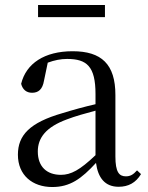

<svg xmlns="http://www.w3.org/2000/svg" viewBox="-20 -737 597 772"><path d="M133 -668H402V-717H133ZM457 14C496 14 526 -2 547 -37L531 -52C515 -34 503 -28 486 -28C459 -28 444 -45 444 -108V-355C444 -479 388 -531 272 -531C159 -531 85 -482 65 -400C71 -377 86 -364 109 -364C134 -364 151 -377 157 -413L172 -485C199 -495 224 -500 250 -500C329 -500 364 -470 364 -359V-318C320 -308 273 -295 231 -282C99 -244 52 -193 52 -115C52 -32 111 15 190 15C262 15 307 -18 366 -82C374 -22 402 14 457 14ZM364 -113C301 -53 265 -34 225 -34C169 -34 132 -66 132 -128C132 -183 165 -226 249 -257C283 -270 323 -281 364 -292Z"/></svg>

Font: Noto Serif CJK KR
Style: Regular
Weight: 400
Designer: Ryoko NISHIZUKA 西塚涼子 (kana & ideographs); Frank Grießhammer (Latin, Greek & Cyrillic); Wenlong ZHANG 张文龙 (bopomofo); San
Foundry: Adobe
Version: Version 2.001;hotconv 1.1.0;makeotfexe 2.6.0